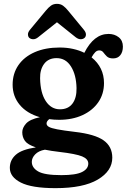

<svg xmlns="http://www.w3.org/2000/svg" viewBox="-20 -731 658 996"><path d="M367.5 -47Q472 -35 517.2 -3Q562.5 29 562.5 87Q562.5 156 487.2 200.5Q412 245 268 245Q145 245 88 216Q31 187 31 140Q31 99.5 61.8 72Q92.5 44.5 166 33.5Q123.5 19.5 109.5 0Q95.5 -19.5 95.5 -45Q95.5 -68 115.2 -90Q135 -112 187 -123Q119.5 -142.5 82.5 -187Q45.5 -231.5 45.5 -291.5Q45.5 -349.5 75.5 -393Q105.5 -436.5 160.5 -460.5Q215.5 -484.5 289.5 -484.5Q327 -484.5 359.2 -477.2Q391.5 -470 417.5 -457Q467 -555 543 -555Q574 -555 595.8 -537.8Q617.5 -520.5 617.5 -489.5Q617.5 -461.5 604.2 -444.8Q591 -428 567 -428Q545 -428 534.5 -438.2Q524 -448.5 516.2 -459Q508.5 -469.5 495 -469.5Q483 -469.5 474 -460.2Q465 -451 455 -433.5Q519.5 -381.5 519.5 -300Q519.5 -243.5 489.8 -200.5Q460 -157.5 407.5 -133.5Q355 -109.5 286.5 -109.5Q260 -109.5 235.5 -113Q221.5 -102 221.5 -90.5Q221.5 -80 233.5 -73Q245.5 -66 277.2 -60Q309 -54 367.5 -47ZM273.5 -429.5Q231.5 -429.5 209.2 -400Q187 -370.5 188 -324.5Q189.5 -249 217.5 -206.5Q245.5 -164 291 -164Q333.5 -164 355.8 -193.5Q378 -223 377 -274Q375.5 -343 348.2 -386.2Q321 -429.5 273.5 -429.5ZM145 108.5Q145 139 177.8 158.2Q210.5 177.5 298.5 177.5Q373.5 177.5 405.8 161.2Q438 145 438 117.5Q438 93.5 405.8 80.2Q373.5 67 287.5 57Q244.5 52 213 45.5Q180 51.5 162.5 69.8Q145 88 145 108.5ZM418.5 -534.5Q410.5 -527.5 398.2 -527.5Q386 -527.5 373 -537.5L275.5 -615.5L177.5 -537.5Q165 -527.5 152.8 -527.5Q140.5 -527.5 132 -534.5Q125.5 -540.5 125 -551.8Q124.5 -563 135 -576L217.5 -675.5Q231 -692 244 -701.5Q257 -711 275.5 -711Q294 -711 307 -701.5Q320 -692 333.5 -675.5L415.5 -576Q426 -563 425.8 -551.8Q425.5 -540.5 418.5 -534.5Z"/></svg>

Font: Fraunces 9pt SuperSoft SemiBold
Style: Regular
Weight: 600
Version: Version 1.000;[0bf87f6ff]